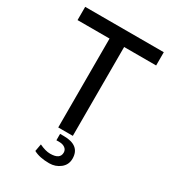

<svg xmlns="http://www.w3.org/2000/svg" viewBox="-212 -798 1002 1117"><g transform="rotate(30 289.0 -239.5)"><path d="M25 -686H553V-597H338V0H240V-597H25ZM202 136Q244 156 275 156Q341 156 341 111Q341 92 326 81Q311 70 289 70H268V27H292Q403 27 403 116Q403 157 371.5 182Q340 207 298 207Q233 207 193 185Z"/></g></svg>

Font: Chivo
Style: Regular
Weight: 400
Designer: Hector Gatti
Foundry: Omnibus-Type
Version: Version 1.007;PS 001.007;hotconv 1.0.88;makeotf.lib2.5.64775